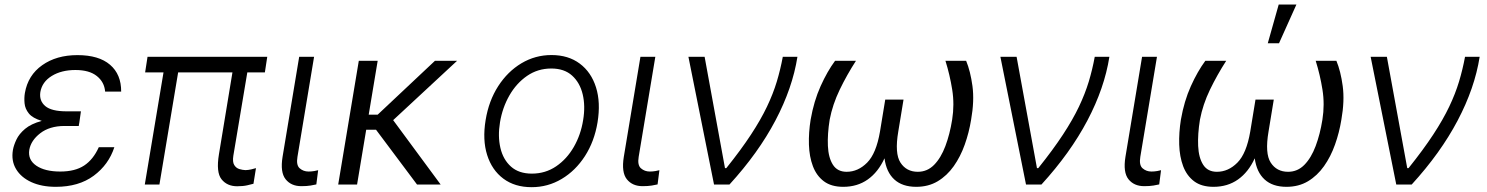

<svg xmlns="http://www.w3.org/2000/svg" viewBox="-20 -788 6352 820"><path d="M318.2 -260.3H317.8L316.4 -250H254.6Q191.4 -249.6 151.8 -218.9Q112.2 -188.2 105.1 -148.1Q98.4 -105.5 135.1 -80.4Q171.9 -55.4 237.2 -55.4Q300.4 -55.4 339.3 -81Q378.2 -106.5 402 -159.4H468.4Q444.2 -84.9 380.3 -37.5Q316.4 9.9 218.4 9.9Q158 9.9 114 -10.1Q70 -30.2 48.7 -65.7Q27.3 -101.2 35.2 -147.7Q38.7 -167.6 50.1 -191.8Q61.4 -215.9 87 -237.6Q112.6 -259.2 158.4 -271.7Q119.3 -283.4 103.2 -303.4Q87 -323.5 84.9 -346.8Q82.7 -370 86.3 -391Q99.4 -466.6 160.3 -509.6Q221.2 -552.6 310.7 -552.6Q402 -552.6 449.9 -511.5Q497.9 -470.5 497.5 -396.7H429Q425.8 -437.5 393.6 -463.2Q361.5 -489 302.2 -489Q242.2 -489 201 -463.6Q159.8 -438.2 152.3 -394.9Q146.7 -357.6 173.3 -335Q199.9 -312.5 264.2 -312.5H325.6Z M1121.4 -545.5 1111.2 -478.7H1036.2L976.6 -123.2Q972.3 -96.2 980.5 -83.1Q988.6 -70 1002.5 -65.9Q1016.3 -61.8 1028.8 -61.4Q1040.1 -61.8 1053.1 -64.6Q1066.1 -67.5 1073.2 -70L1062.5 -3.2Q1053.6 -0.7 1035.9 3.4Q1018.1 7.5 992.9 7.5Q949.9 7.5 926.1 -22.4Q902.3 -52.2 915.1 -129.3L972.7 -478.7H740.8L660.9 0H598.4L678.3 -478.7H599.8L610.1 -545.5Z M1257.8 -545.5H1321.4L1250.4 -118.3Q1244.3 -82.7 1260.1 -69.1Q1275.9 -55.4 1297.6 -55.4Q1310.4 -55.4 1322.3 -57.5Q1334.2 -59.7 1338.8 -61.1L1331 -0.4Q1322.4 1.8 1306.5 4.4Q1290.5 7.1 1267 7.1Q1223.4 7.1 1199.8 -22.5Q1176.1 -52.2 1186.8 -118.3Z M1593 -528.4 1554.7 -298.3H1593L1837.7 -528.4H1932.2L1659.1 -274.9L1861.9 0H1761L1585.9 -234H1544L1505 0H1424.4L1512.4 -528.4Z M2250.4 11.4Q2178.6 11.4 2129.8 -25Q2081 -61.4 2060.5 -126.1Q2040.1 -190.7 2054 -275.2Q2067.5 -357.6 2107.8 -420.1Q2148.1 -482.6 2207 -517.8Q2266 -552.9 2335.2 -552.9Q2407.3 -552.9 2456.1 -516.3Q2505 -479.8 2525.4 -415.1Q2545.8 -350.5 2532 -265.6Q2518.5 -183.9 2478.2 -121.4Q2437.9 -58.9 2378.9 -23.8Q2320 11.4 2250.4 11.4ZM2251.4 -46.5Q2309.3 -46.5 2355.1 -77.6Q2400.9 -108.7 2430.8 -160.7Q2460.6 -212.7 2470.5 -275.2Q2480.5 -335.2 2468.6 -385.1Q2456.7 -435 2423.3 -465.2Q2389.9 -495.4 2334.5 -495.4Q2277 -495.4 2231.2 -464Q2185.4 -432.5 2155.5 -380.3Q2125.7 -328.1 2115.4 -265.6Q2105.5 -206 2117.2 -156.1Q2128.9 -106.2 2162.5 -76.3Q2196 -46.5 2251.4 -46.5Z M2715.2 -545.5H2778.8L2707.7 -118.3Q2701.7 -82.7 2717.5 -69.1Q2733.3 -55.4 2755 -55.4Q2767.8 -55.4 2779.7 -57.5Q2791.5 -59.7 2796.2 -61.1L2788.4 -0.4Q2779.8 1.8 2763.8 4.4Q2747.9 7.1 2724.4 7.1Q2680.8 7.1 2657.1 -22.5Q2633.5 -52.2 2644.2 -118.3Z M3029.5 0 2920.1 -545.5H2989.3L3076.3 -70H3082Q3145.2 -148.8 3187.3 -213.1Q3229.4 -277.3 3255.7 -332.6Q3282 -387.8 3297.6 -439.6Q3313.2 -491.5 3323.2 -545.5H3385.7Q3364.7 -411.9 3291.7 -273.4Q3218.8 -134.9 3095.5 0Z M4017.8 -528.4H4106.2Q4124.6 -483.7 4133.2 -420.5Q4141.7 -357.2 4127.5 -277Q4118.6 -221.9 4100.3 -170.5Q4082 -119 4053.3 -78.3Q4024.5 -37.6 3984.7 -13.8Q3945 9.9 3893.1 9.9Q3833.8 9.9 3799.5 -21.5Q3765.3 -52.9 3757.5 -111.9Q3730.5 -52.9 3686.1 -21.5Q3641.7 9.9 3581.3 9.9Q3530.2 9.9 3498.6 -13.8Q3467 -37.6 3451.7 -78.3Q3436.4 -119 3434.8 -170.5Q3433.2 -221.9 3442.1 -277Q3456 -356.5 3484.6 -419.9Q3513.1 -483.3 3546.5 -528.4H3635.7Q3596.9 -468.4 3566.4 -405.2Q3535.9 -342 3523.4 -277Q3513.5 -215.2 3515.8 -164.8Q3518.1 -114.3 3537.3 -84.3Q3556.5 -54.3 3595.9 -54.3Q3644.5 -54.3 3683.4 -93.4Q3722.3 -132.5 3738.3 -226.2L3760.7 -362.6H3838.8L3816.4 -226.2Q3800.4 -132.5 3825.8 -93.4Q3851.2 -54.3 3899.9 -54.3Q3940.3 -54.3 3969.5 -84Q3998.6 -113.6 4017.6 -164.2Q4036.6 -214.8 4046.5 -277Q4056.8 -342 4046.7 -405.2Q4036.6 -468.4 4017.8 -528.4Z M4361.9 0 4252.5 -545.5H4321.7L4408.7 -70H4414.4Q4477.6 -148.8 4519.7 -213.1Q4561.8 -277.3 4588.1 -332.6Q4614.3 -387.8 4630 -439.6Q4645.6 -491.5 4655.5 -545.5H4718Q4697.1 -411.9 4624.1 -273.4Q4551.1 -134.9 4427.9 0Z M4857.6 -545.5H4921.2L4850.1 -118.3Q4844.1 -82.7 4859.9 -69.1Q4875.7 -55.4 4897.4 -55.4Q4910.2 -55.4 4922.1 -57.5Q4933.9 -59.7 4938.6 -61.1L4930.8 -0.4Q4922.2 1.8 4906.2 4.4Q4890.3 7.1 4866.8 7.1Q4823.2 7.1 4799.5 -22.5Q4775.9 -52.2 4786.6 -118.3Z M5599.1 -528.4H5687.5Q5706 -483.7 5714.5 -420.5Q5723 -357.2 5708.8 -277Q5699.9 -221.9 5681.6 -170.5Q5663.4 -119 5634.6 -78.3Q5605.8 -37.6 5566.1 -13.8Q5526.3 9.9 5474.4 9.9Q5415.1 9.9 5380.9 -21.5Q5346.6 -52.9 5338.8 -111.9Q5311.8 -52.9 5267.4 -21.5Q5223 9.9 5162.6 9.9Q5111.5 9.9 5079.9 -13.8Q5048.3 -37.6 5033 -78.3Q5017.8 -119 5016.2 -170.5Q5014.6 -221.9 5023.4 -277Q5037.3 -356.5 5065.9 -419.9Q5094.5 -483.3 5127.8 -528.4H5217Q5178.3 -468.4 5147.7 -405.2Q5117.2 -342 5104.8 -277Q5094.8 -215.2 5097.1 -164.8Q5099.4 -114.3 5118.6 -84.3Q5137.8 -54.3 5177.2 -54.3Q5225.9 -54.3 5264.7 -93.4Q5303.6 -132.5 5319.6 -226.2L5342 -362.6H5420.1L5397.7 -226.2Q5381.7 -132.5 5407.1 -93.4Q5432.5 -54.3 5481.2 -54.3Q5521.7 -54.3 5550.8 -84Q5579.9 -113.6 5598.9 -164.2Q5617.9 -214.8 5627.8 -277Q5638.1 -342 5628 -405.2Q5617.9 -468.4 5599.1 -528.4ZM5394.5 -603.3 5441.1 -768.5H5516.7L5442.5 -603.3Z M5943.2 0 5833.8 -545.5H5903.1L5990.1 -70H5995.7Q6058.9 -148.8 6101 -213.1Q6143.1 -277.3 6169.4 -332.6Q6195.7 -387.8 6211.3 -439.6Q6226.9 -491.5 6236.9 -545.5H6299.4Q6278.4 -411.9 6205.4 -273.4Q6132.5 -134.9 6009.2 0Z"/></svg>

Font: Inter Light  BETA
Style: Italic
Weight: 300
Italic angle: 9.39999°
Designer: Rasmus Andersson
Foundry: rsms
Version: Version 3.011;git-f93a4a705